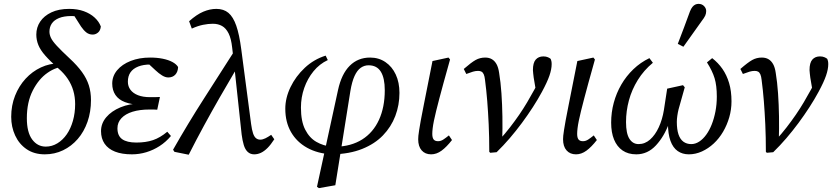

<svg xmlns="http://www.w3.org/2000/svg" viewBox="-20 -786 4308 994"><path d="M212 13Q157 13 118 -13.5Q79 -40 58.5 -84.5Q38 -129 38 -181Q38 -240 58 -290.5Q78 -341 112.5 -378.5Q147 -416 192 -437Q237 -458 287 -458V-464L318 -441Q272 -441 226 -409Q180 -377 149.5 -317Q119 -257 119 -174Q119 -101 146.5 -64Q174 -27 217 -27Q249 -27 277 -44Q305 -61 325.5 -90.5Q346 -120 357.5 -160.5Q369 -201 369 -247Q369 -284 359.5 -316.5Q350 -349 331 -377.5Q312 -406 283 -431Q240 -469 214.5 -498Q189 -527 178.5 -553Q168 -579 168 -607Q168 -644 188 -674Q208 -704 246 -722Q284 -740 338 -740Q381 -740 414 -728Q447 -716 469.5 -695.5Q492 -675 502 -649Q500 -628 487.5 -617.5Q475 -607 460 -607Q441 -607 427 -618Q413 -629 400 -648L351 -725L411 -713L439 -672Q423 -685 408 -691.5Q393 -698 379 -700.5Q365 -703 350 -703Q311 -703 285.5 -692.5Q260 -682 248 -664Q236 -646 236 -622Q236 -607 243.5 -590.5Q251 -574 274 -549Q297 -524 341 -483Q380 -447 404.5 -413Q429 -379 440 -344Q451 -309 451 -268Q451 -207 433 -155.5Q415 -104 382.5 -66.5Q350 -29 306.5 -8Q263 13 212 13Z M663 13Q611 13 575.5 -1Q540 -15 521.5 -42Q503 -69 503 -107Q503 -147 530 -179Q557 -211 604 -230.5Q651 -250 709 -250L707 -243Q659 -245 626.5 -257.5Q594 -270 577.5 -294.5Q561 -319 561 -353Q561 -392 586.5 -422.5Q612 -453 656.5 -470.5Q701 -488 757 -488Q793 -488 822.5 -482Q852 -476 872.5 -465Q893 -454 902 -439Q901 -414 887.5 -399.5Q874 -385 851 -385Q836 -385 819 -395.5Q802 -406 784 -423L742 -462H814L819 -445Q802 -449 788 -450.5Q774 -452 759 -452Q722 -452 695.5 -441.5Q669 -431 655.5 -411.5Q642 -392 642 -363Q642 -339 655.5 -321Q669 -303 694.5 -293Q720 -283 757 -283Q775 -283 782 -283Q789 -283 808 -284L794 -218Q785 -219 775 -219Q765 -219 754 -219Q703 -219 666 -207.5Q629 -196 608.5 -174Q588 -152 588 -122Q588 -83 612.5 -65.5Q637 -48 686 -48Q735 -48 772 -60.5Q809 -73 846 -104L865 -82Q839 -51 806.5 -30Q774 -9 737.5 2Q701 13 663 13Z M883 0 876 -11Q954 -148 1035.5 -275Q1117 -402 1198 -529L1212 -423H1200Q1158 -352 1117 -280.5Q1076 -209 1036 -135.5Q996 -62 957 15ZM1296 13Q1276 13 1262.5 0.5Q1249 -12 1242 -35.5Q1235 -59 1231 -90L1191 -462L1190 -470L1182 -539Q1177 -586 1163.5 -613Q1150 -640 1129.5 -651.5Q1109 -663 1082 -663Q1058 -663 1031 -657.5Q1004 -652 973 -638L959 -676Q998 -711 1032.5 -725.5Q1067 -740 1100 -740Q1138 -740 1162.5 -719.5Q1187 -699 1203 -653.5Q1219 -608 1229 -531L1280 -144Q1284 -114 1290 -96Q1296 -78 1305.5 -70.5Q1315 -63 1327 -63Q1340 -63 1354 -70Q1368 -77 1384 -88L1400 -65Q1382 -37 1365 -20Q1348 -3 1331 5Q1314 13 1296 13Z M1631 188 1621 181 1730 -320Q1748 -403 1790.5 -445.5Q1833 -488 1896 -488Q1941 -488 1975.5 -464.5Q2010 -441 2029 -400Q2048 -359 2048 -305Q2048 -242 2026.5 -185.5Q2005 -129 1962.5 -85Q1920 -41 1855 -15Q1790 11 1703 13L1709 -29L1716 -26Q1798 -28 1855 -64Q1912 -100 1942 -165.5Q1972 -231 1972 -319Q1972 -382 1951.5 -415Q1931 -448 1888 -448Q1866 -448 1847.5 -435Q1829 -422 1815.5 -392.5Q1802 -363 1794 -315L1745 -8L1716 173ZM1697 13Q1624 9 1570 -21Q1516 -51 1486.5 -102.5Q1457 -154 1457 -223Q1457 -279 1484 -335Q1511 -391 1558 -435Q1605 -479 1666 -498L1677 -475Q1634 -455 1603 -417Q1572 -379 1555 -330.5Q1538 -282 1538 -229Q1538 -158 1560 -115Q1582 -72 1618 -51.5Q1654 -31 1696 -27L1705 -29Z M2212 13Q2181 13 2163 -7.5Q2145 -28 2145 -65Q2145 -73 2146 -83.5Q2147 -94 2150 -113Q2153 -132 2158.5 -163Q2164 -194 2174 -243L2219 -470L2302 -488L2310 -478L2276 -356Q2264 -312 2254.5 -276Q2245 -240 2238 -211.5Q2231 -183 2226.5 -161Q2222 -139 2220 -122Q2218 -105 2218 -93Q2218 -73 2225 -64Q2232 -55 2248 -55Q2262 -55 2275 -63.5Q2288 -72 2304 -85L2320 -61Q2292 -25 2266 -6Q2240 13 2212 13Z M2513 0Q2513 -77 2510 -141.5Q2507 -206 2502.5 -262.5Q2498 -319 2491 -372Q2489 -391 2484.5 -401Q2480 -411 2473 -415Q2466 -419 2455 -419Q2442 -419 2428.5 -415Q2415 -411 2394 -403L2381 -429Q2420 -463 2442.5 -475.5Q2465 -488 2492 -488Q2512 -488 2526.5 -479.5Q2541 -471 2550.5 -454Q2560 -437 2564 -409Q2572 -361 2576 -303Q2580 -245 2581 -183Q2582 -121 2580 -59L2565 -61Q2595 -94 2620.5 -127Q2646 -160 2668 -192Q2690 -224 2709.5 -257Q2729 -290 2747 -323Q2755 -337 2759.5 -346.5Q2764 -356 2768 -366L2755 -313L2743 -384Q2742 -394 2740.5 -405Q2739 -416 2739 -423Q2739 -461 2753.5 -477.5Q2768 -494 2793 -494Q2807 -494 2817 -489.5Q2827 -485 2831 -481Q2833 -477 2834.5 -470Q2836 -463 2836 -454Q2836 -428 2824.5 -394.5Q2813 -361 2786 -311Q2765 -272 2738.5 -231Q2712 -190 2682 -149.5Q2652 -109 2619 -70.5Q2586 -32 2551 2L2518 5Z M2962 13Q2931 13 2913 -7.5Q2895 -28 2895 -65Q2895 -73 2896 -83.5Q2897 -94 2900 -113Q2903 -132 2908.5 -163Q2914 -194 2924 -243L2969 -470L3052 -488L3060 -478L3026 -356Q3014 -312 3004.5 -276Q2995 -240 2988 -211.5Q2981 -183 2976.5 -161Q2972 -139 2970 -122Q2968 -105 2968 -93Q2968 -73 2975 -64Q2982 -55 2998 -55Q3012 -55 3025 -63.5Q3038 -72 3054 -85L3070 -61Q3042 -25 3016 -6Q2990 13 2962 13Z M3274 13Q3232 13 3203 -7Q3174 -27 3159 -63.5Q3144 -100 3144 -151Q3144 -204 3157.5 -254Q3171 -304 3196.5 -348Q3222 -392 3259 -427.5Q3296 -463 3342 -485L3360 -461Q3313 -422 3282 -372Q3251 -322 3236 -266.5Q3221 -211 3221 -154Q3221 -95 3238.5 -67.5Q3256 -40 3286 -40Q3319 -40 3345.5 -63.5Q3372 -87 3390.5 -127Q3409 -167 3417 -216L3434 -327L3516 -345L3525 -334L3493 -220Q3489 -204 3486.5 -186.5Q3484 -169 3484 -155Q3484 -116 3492.5 -90.5Q3501 -65 3518 -52.5Q3535 -40 3559 -40Q3580 -40 3600 -53Q3620 -66 3636.5 -89Q3653 -112 3665 -142.5Q3677 -173 3684 -209.5Q3691 -246 3691 -286Q3691 -343 3679.5 -381Q3668 -419 3640 -463L3667 -485Q3698 -461 3720 -429.5Q3742 -398 3754.5 -356.5Q3767 -315 3767 -261Q3767 -219 3755.5 -179Q3744 -139 3723.5 -104Q3703 -69 3675 -43Q3647 -17 3614 -2Q3581 13 3546 13Q3513 13 3488.5 -4Q3464 -21 3451 -57Q3438 -93 3438 -148L3444 -149Q3419 -80 3376 -33.5Q3333 13 3274 13ZM3489 -559Q3505 -601 3521 -643Q3537 -685 3552 -727Q3558 -742 3565 -750.5Q3572 -759 3580 -762.5Q3588 -766 3596 -766Q3614 -766 3625 -754.5Q3636 -743 3636 -729Q3636 -716 3631 -705Q3626 -694 3612 -676Q3589 -643 3565 -610Q3541 -577 3518 -544Z M3945 0Q3945 -77 3942 -141.5Q3939 -206 3934.5 -262.5Q3930 -319 3923 -372Q3921 -391 3916.5 -401Q3912 -411 3905 -415Q3898 -419 3887 -419Q3874 -419 3860.5 -415Q3847 -411 3826 -403L3813 -429Q3852 -463 3874.5 -475.5Q3897 -488 3924 -488Q3944 -488 3958.5 -479.5Q3973 -471 3982.5 -454Q3992 -437 3996 -409Q4004 -361 4008 -303Q4012 -245 4013 -183Q4014 -121 4012 -59L3997 -61Q4027 -94 4052.5 -127Q4078 -160 4100 -192Q4122 -224 4141.5 -257Q4161 -290 4179 -323Q4187 -337 4191.5 -346.5Q4196 -356 4200 -366L4187 -313L4175 -384Q4174 -394 4172.5 -405Q4171 -416 4171 -423Q4171 -461 4185.5 -477.5Q4200 -494 4225 -494Q4239 -494 4249 -489.5Q4259 -485 4263 -481Q4265 -477 4266.5 -470Q4268 -463 4268 -454Q4268 -428 4256.5 -394.5Q4245 -361 4218 -311Q4197 -272 4170.5 -231Q4144 -190 4114 -149.5Q4084 -109 4051 -70.5Q4018 -32 3983 2L3950 5Z"/></svg>

Font: Source Serif 4
Style: Italic
Weight: 400
Italic angle: -12°
Designer: Frank Grießhammer
Foundry: Adobe Systems Incorporated
Version: Version 4.004;hotconv 1.0.116;makeotfexe 2.5.65601